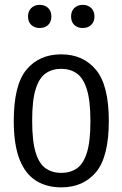

<svg xmlns="http://www.w3.org/2000/svg" viewBox="-20 -780 516 809"><path d="M238 9.5Q177 9.5 132 -18.5Q87 -46.5 62.5 -108.2Q38 -170 38 -270.5Q38 -422 91.5 -486.5Q145 -551 238 -551Q330 -551 384.2 -486Q438.5 -421 438.5 -271Q438.5 -119.5 384.8 -55Q331 9.5 238 9.5ZM238 -51.5Q276 -51.5 303.5 -70.2Q331 -89 346 -136.2Q361 -183.5 361 -269Q361 -356 345.8 -404Q330.5 -452 303 -471Q275.5 -490 238 -490Q200.5 -490 173 -471.2Q145.5 -452.5 130.5 -405.2Q115.5 -358 115.5 -272.5Q115.5 -185.5 130.2 -137.5Q145 -89.5 172.8 -70.5Q200.5 -51.5 238 -51.5ZM328.5 -662Q306.5 -662 293 -675Q279.5 -688 279.5 -710.5Q279.5 -733 293 -746.2Q306.5 -759.5 328.5 -759.5Q350.5 -759.5 364.2 -746.2Q378 -733 378 -710.5Q378 -688 364.2 -675Q350.5 -662 328.5 -662ZM147.5 -662Q125.5 -662 111.8 -675Q98 -688 98 -710.5Q98 -733 111.8 -746.2Q125.5 -759.5 147.5 -759.5Q169.5 -759.5 183 -746.2Q196.5 -733 196.5 -710.5Q196.5 -688 183 -675Q169.5 -662 147.5 -662Z"/></svg>

Font: Encode Sans Condensed Condensed
Style: Regular
Weight: 400
Width: 3
Designer: Multiple Designers
Foundry: Impallari Type
Version: Version 3.000; ttfautohint (v1.8.3) -l 8 -r 50 -G 200 -x 14 